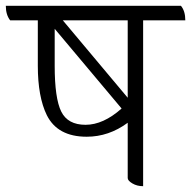

<svg xmlns="http://www.w3.org/2000/svg" viewBox="-45 -620 657 660"><path d="M592 -550H447V20Q426 20 410 10.5Q394 1 394 -8V-198Q329 -150 253 -150Q153 -150 116 -224Q85 -287 85 -394V-550H-10Q-25 -569 -25 -600H577Q592 -582 592 -550ZM143 -394Q143 -282 165.5 -236.5Q188 -191 249 -191Q310 -191 373 -247L143 -521ZM394 -550H171L394 -284Z"/></svg>

Font: Karma Light
Style: Regular
Weight: 300
Designer: Joana Correia
Foundry: Indian Type Foundry
Version: Version 1.202;PS 1.0;hotconv 1.0.78;makeotf.lib2.5.61930; tt